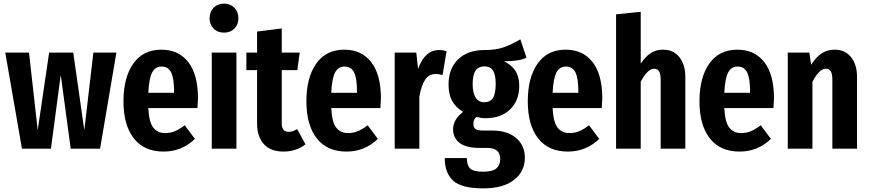

<svg xmlns="http://www.w3.org/2000/svg" viewBox="-20 -820 4795 1059"><path d="M622 -530 532 0H370L315 -407L261 0H101L9 -530H140L188 -102L251 -530H384L445 -102L495 -530Z M1069 -224H798Q802 -146 825.5 -116Q849 -86 891 -86Q920 -86 945 -96.5Q970 -107 999 -129L1055 -54Q983 16 882 16Q775 16 718 -57Q661 -130 661 -261Q661 -392 715 -469Q769 -546 870 -546Q965 -546 1018.5 -477.5Q1072 -409 1072 -277Q1072 -266 1069 -224ZM940 -316Q940 -388 924 -420.5Q908 -453 871 -453Q837 -453 819.5 -421Q802 -389 798 -308H940Z M1284 -530V0H1148V-530ZM1295 -719Q1295 -685 1273 -662.5Q1251 -640 1216 -640Q1180 -640 1158 -662.5Q1136 -685 1136 -719Q1136 -754 1158 -777Q1180 -800 1216 -800Q1251 -800 1273 -777Q1295 -754 1295 -719Z M1665 -24Q1640 -4 1608.5 6Q1577 16 1545 16Q1472 16 1435 -25.5Q1398 -67 1398 -138V-433H1339V-530H1398V-646L1534 -663V-530H1633L1620 -433H1534V-139Q1534 -93 1572 -93Q1585 -93 1595 -96.5Q1605 -100 1619 -108Z M2078 -224H1807Q1811 -146 1834.5 -116Q1858 -86 1900 -86Q1929 -86 1954 -96.5Q1979 -107 2008 -129L2064 -54Q1992 16 1891 16Q1784 16 1727 -57Q1670 -130 1670 -261Q1670 -392 1724 -469Q1778 -546 1879 -546Q1974 -546 2027.5 -477.5Q2081 -409 2081 -277Q2081 -266 2078 -224ZM1949 -316Q1949 -388 1933 -420.5Q1917 -453 1880 -453Q1846 -453 1828.5 -421Q1811 -389 1807 -308H1949Z M2443 -537 2421 -406Q2403 -412 2384 -412Q2346 -412 2325 -380.5Q2304 -349 2293 -287V0H2157V-530H2276L2286 -440Q2323 -544 2402 -544Q2425 -544 2443 -537Z M2884 -502Q2845 -482 2760 -482Q2803 -461 2823.5 -428.5Q2844 -396 2844 -346Q2844 -266 2794 -217Q2744 -168 2657 -168Q2634 -168 2608 -175Q2591 -163 2591 -138Q2591 -119 2601.5 -109.5Q2612 -100 2642 -100H2696Q2779 -100 2827 -58.5Q2875 -17 2875 49Q2875 126 2815 172.5Q2755 219 2645 219Q2526 219 2479.5 176.5Q2433 134 2433 52H2555Q2555 92 2573.5 109.5Q2592 127 2646 127Q2696 127 2717.5 109Q2739 91 2739 58Q2739 26 2721.5 11Q2704 -4 2667 -4H2627Q2550 -4 2514.5 -32Q2479 -60 2479 -107Q2479 -160 2534 -203Q2492 -229 2473 -265Q2454 -301 2454 -354Q2454 -442 2507 -493Q2560 -544 2651 -544Q2716 -544 2758 -559Q2800 -574 2850 -603ZM2587 -356Q2587 -307 2603.5 -281.5Q2620 -256 2651 -256Q2683 -256 2698.5 -279Q2714 -302 2714 -358Q2714 -408 2699 -431Q2684 -454 2652 -454Q2620 -454 2603.5 -431Q2587 -408 2587 -356Z M3299 -224H3028Q3032 -146 3055.5 -116Q3079 -86 3121 -86Q3150 -86 3175 -96.5Q3200 -107 3229 -129L3285 -54Q3213 16 3112 16Q3005 16 2948 -57Q2891 -130 2891 -261Q2891 -392 2945 -469Q2999 -546 3100 -546Q3195 -546 3248.5 -477.5Q3302 -409 3302 -277Q3302 -266 3299 -224ZM3170 -316Q3170 -388 3154 -420.5Q3138 -453 3101 -453Q3067 -453 3049.5 -421Q3032 -389 3028 -308H3170Z M3760 -395V0H3624V-380Q3624 -413 3615 -427Q3606 -441 3588 -441Q3552 -441 3514 -369V0H3378V-741L3514 -755V-469Q3540 -508 3569 -527Q3598 -546 3637 -546Q3694 -546 3727 -505Q3760 -464 3760 -395Z M4246 -224H3975Q3979 -146 4002.5 -116Q4026 -86 4068 -86Q4097 -86 4122 -96.5Q4147 -107 4176 -129L4232 -54Q4160 16 4059 16Q3952 16 3895 -57Q3838 -130 3838 -261Q3838 -392 3892 -469Q3946 -546 4047 -546Q4142 -546 4195.5 -477.5Q4249 -409 4249 -277Q4249 -266 4246 -224ZM4117 -316Q4117 -388 4101 -420.5Q4085 -453 4048 -453Q4014 -453 3996.5 -421Q3979 -389 3975 -308H4117Z M4707 -395V0H4571V-380Q4571 -413 4562 -427Q4553 -441 4535 -441Q4499 -441 4461 -369V0H4325V-530H4444L4454 -463Q4480 -504 4511 -525Q4542 -546 4584 -546Q4641 -546 4674 -505Q4707 -464 4707 -395Z"/></svg>

Font: Fira Sans Extra Condensed SemiBold
Style: Regular
Weight: 600
Width: 1
Designer: Carrois Corporate & Edenspiekermann AG
Foundry: Carrois Corporate GbR & Edenspiekermann AG
Version: Version 4.203